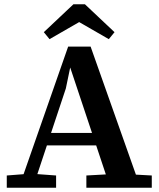

<svg xmlns="http://www.w3.org/2000/svg" viewBox="-20 -887 752 907"><path d="M12 0V-58L115 -66H136L245 -58V0ZM69 0 302 -667H408L644 0H501L311 -570H312L291 -469L135 0ZM181 -200V-259H488V-200ZM388 0V-58L515 -65H568L697 -58V0ZM381 -867 521 -735 494 -702 310 -808H398L214 -702L187 -735L327 -867Z"/></svg>

Font: Source Serif 4 SemiBold
Style: Regular
Weight: 600
Designer: Frank Grießhammer
Foundry: Adobe Systems Incorporated
Version: Version 4.004;hotconv 1.0.116;makeotfexe 2.5.65601